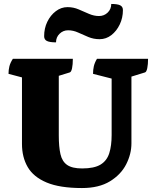

<svg xmlns="http://www.w3.org/2000/svg" viewBox="-20 -938 790 970"><path d="M394 12Q282 12 215.5 -16Q149 -44 120 -94Q91 -144 91 -211V-547L23 -565Q23 -585 27.5 -603Q32 -621 45 -641H348Q348 -612 344 -593Q340 -574 332 -572L277 -555V-254Q277 -196 285.5 -159Q294 -122 319.5 -104.5Q345 -87 395 -87Q456 -87 488 -106.5Q520 -126 532 -164Q544 -202 544 -256V-541L450 -565Q450 -585 454 -603Q458 -621 470 -641H728Q728 -613 724 -593.5Q720 -574 712 -572L644 -551V-214Q644 -160 617.5 -108Q591 -56 535.5 -22Q480 12 394 12ZM324 -785Q299 -785 281 -767.5Q263 -750 263 -724Q231 -724 217 -731Q203 -738 203 -755Q203 -795 219 -828Q235 -861 262 -881.5Q289 -902 321 -902Q351 -902 377.5 -890.5Q404 -879 429.5 -868Q455 -857 480 -857Q506 -857 524 -874.5Q542 -892 542 -918Q574 -918 587.5 -911Q601 -904 601 -887Q601 -848 585 -814.5Q569 -781 542.5 -760.5Q516 -740 483 -740Q453 -740 426.5 -751Q400 -762 375 -773.5Q350 -785 324 -785Z"/></svg>

Font: Petrona Black
Style: Regular
Weight: 900
Designer: Ringo R. Seeber
Foundry: Ringo R. Seeber
Version: Version 2.001; ttfautohint (v1.8.3)